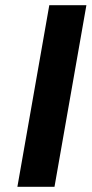

<svg xmlns="http://www.w3.org/2000/svg" viewBox="-20 -720 353 740"><path d="M170 -700H313L190 0H47Z"/></svg>

Font: Overused Grotesk
Style: Bold Italic
Weight: 700
Italic angle: -10°
Version: Version 0.003